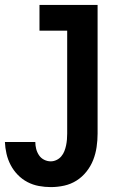

<svg xmlns="http://www.w3.org/2000/svg" viewBox="-23 -550 543 783"><path d="M184 213Q160 213 135.5 208.5Q111 204 89 192.5Q67 181 49.5 163Q32 145 20.5 123Q9 101 3.5 77Q-2 53 -3 29H121Q121 43 124.5 57Q128 71 136 83Q144 95 157 101.5Q170 108 184 108Q196 108 207.5 102.5Q219 97 227 87.5Q235 78 239.5 66.5Q244 55 246.5 43Q249 31 250 19Q251 7 251 -5V-425H138V-530H375V-5Q375 22 371 49.5Q367 77 357 102.5Q347 128 329.5 150Q312 172 289 186.5Q266 201 239 207Q212 213 184 213Z"/></svg>

Font: Iosevka Slab Extrabold
Style: Regular
Weight: 800
Monospace: yes
Designer: Belleve Invis
Foundry: Belleve Invis
Version: Version 11.1.1; ttfautohint (v1.8.3)